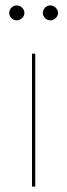

<svg xmlns="http://www.w3.org/2000/svg" viewBox="-20 -688 248 708"><path d="M110 -490V0H98V-490ZM70 -640Q70 -629.5 61.2 -621.2Q52.5 -613 42 -613Q30.5 -613 22.2 -621.2Q14 -629.5 14 -640Q14 -651.5 22.2 -659.8Q30.5 -668 42 -668Q52.5 -668 61.2 -659.8Q70 -651.5 70 -640ZM194 -640Q194 -629.5 185.2 -621.2Q176.5 -613 166 -613Q154.5 -613 146.2 -621.2Q138 -629.5 138 -640Q138 -651.5 146.2 -659.8Q154.5 -668 166 -668Q176.5 -668 185.2 -659.8Q194 -651.5 194 -640Z"/></svg>

Font: Lato 2
Style: Regular
Weight: 100
Designer: Lukasz Dziedzic with Adam Twardoch and Botio Nikoltchev
Foundry: tyPoland Lukasz Dziedzic
Version: Version 2.015; 2015-08-06; http://www.latofonts.com/